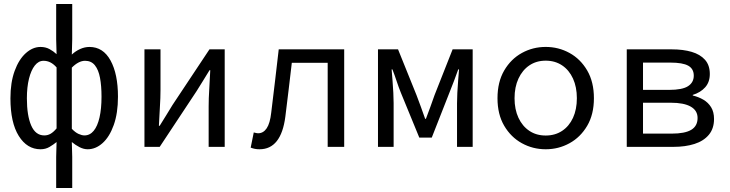

<svg xmlns="http://www.w3.org/2000/svg" viewBox="-20 -732 3640 957"><path d="M260 205V50L262 -24Q246 -11 226.5 0.5Q207 12 182 12Q115 12 73.5 -54.5Q32 -121 32 -242Q32 -321 53 -378.5Q74 -436 108.5 -467Q143 -498 182 -498Q207 -498 226.5 -487.5Q246 -477 262 -462L260 -536V-712H340V-536L338 -460Q356 -477 379 -487.5Q402 -498 426 -498Q494 -498 531 -430.5Q568 -363 568 -250Q568 -168 547 -109Q526 -50 491.5 -19Q457 12 417 12Q397 12 376.5 1.5Q356 -9 338 -24L340 50V205ZM201 -57Q218 -57 232.5 -65.5Q247 -74 262 -92V-396Q247 -413 231 -421Q215 -429 197 -429Q172 -429 153.5 -405.5Q135 -382 124.5 -340Q114 -298 114 -242Q114 -156 135.5 -106.5Q157 -57 201 -57ZM401 -57Q428 -57 447 -80Q466 -103 476 -146.5Q486 -190 486 -250Q486 -304 478.5 -344Q471 -384 453 -406.5Q435 -429 404 -429Q388 -429 371.5 -420.5Q355 -412 338 -395V-90Q355 -72 371.5 -64.5Q388 -57 401 -57Z M700 0V-486H780V-284Q780 -244.6 777 -198.3Q774 -152 772 -105H775.9Q790 -128 808.5 -157.5Q827 -187 840 -209L1024 -486H1100V0H1020V-202Q1020 -241 1023 -288Q1026 -335 1028 -382H1024.3Q1010.6 -359.7 992.3 -329.9Q974 -300 960 -278L776 0Z M1273.6 12Q1260.3 12 1250.2 9.9Q1240.1 7.9 1229.5 3.8L1244.8 -71.8Q1250.2 -70.8 1255.5 -69.3Q1260.7 -67.8 1267.1 -67.8Q1292.6 -67.8 1309.3 -92.6Q1326 -117.3 1331.9 -170.7Q1341.9 -249.2 1350.9 -328.2Q1360 -407.1 1369.3 -486.1H1695.6V0H1613.3V-419.1H1434.5Q1426.6 -352.4 1418.7 -284.8Q1410.8 -217.2 1402.2 -150.1Q1391.7 -69.3 1359.5 -28.6Q1327.4 12 1273.6 12Z M1864 0V-486H1964L2056 -258Q2067 -228 2078 -199Q2089 -170 2099 -140H2103Q2114 -170 2125 -199Q2136 -228 2146 -258L2236 -486H2336V0H2258V-218Q2258 -240 2259.5 -269.5Q2261 -299 2263.5 -330Q2266 -361 2268 -386H2264Q2254 -358 2242.5 -327.5Q2231 -297 2220 -270L2132 -46H2070L1978 -270Q1967 -297 1957 -327.5Q1947 -358 1936 -386H1932Q1934 -361 1936.5 -330Q1939 -299 1940.5 -269.5Q1942 -240 1942 -218V0Z M2700 12Q2635.9 12 2581.3 -18.1Q2526.7 -48.1 2493.2 -105Q2459.7 -161.9 2459.7 -242.4Q2459.7 -323.5 2493.2 -380.8Q2526.7 -438 2581.3 -468Q2635.9 -498.1 2700 -498.1Q2764.1 -498.1 2818.7 -468Q2873.3 -438 2906.8 -380.8Q2940.3 -323.5 2940.3 -242.4Q2940.3 -161.9 2906.8 -105Q2873.3 -48.1 2818.7 -18.1Q2764.1 12 2700 12ZM2700 -56.5Q2746.7 -56.5 2781.8 -79.7Q2816.8 -102.9 2836.1 -144.8Q2855.3 -186.7 2855.3 -242.4Q2855.3 -298.1 2836.1 -340.3Q2816.8 -382.6 2781.8 -406.1Q2746.7 -429.6 2700 -429.6Q2653.3 -429.6 2618.6 -406.1Q2583.8 -382.6 2564.2 -340.3Q2544.7 -298.1 2544.7 -242.4Q2544.7 -186.7 2564.2 -144.8Q2583.8 -102.9 2618.6 -79.7Q2653.3 -56.5 2700 -56.5Z M3104 0V-486H3329Q3385 -486 3427.5 -473.5Q3470 -461 3494 -434Q3518 -407 3518 -363Q3518 -323 3495 -297Q3472 -271 3433 -259V-256Q3462 -249 3486 -235Q3510 -221 3524.5 -197.5Q3539 -174 3539 -139Q3539 -91 3513 -60Q3487 -29 3441.5 -14.5Q3396 0 3337 0ZM3185 -284H3315Q3381 -284 3409.5 -302.5Q3438 -321 3438 -355Q3438 -389 3410.5 -404.5Q3383 -420 3321 -420H3185ZM3185 -66H3328Q3394 -66 3425.5 -85Q3457 -104 3457 -144Q3457 -181 3423 -200.5Q3389 -220 3323 -220H3185Z"/></svg>

Font: Source Code Pro ExtraLight
Style: Regular
Weight: 200
Monospace: yes
Designer: Paul D. Hunt, Teo Tuominen
Foundry: Adobe
Version: Version 1.026;hotconv 1.1.0;makeotfexe 2.6.0